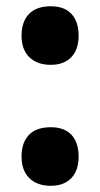

<svg xmlns="http://www.w3.org/2000/svg" viewBox="-20 -581 320 613"><path d="M48.8 -466.8Q48.8 -511.7 72.5 -536.4Q96.2 -561 142.1 -561Q185.5 -561 208.3 -536.4Q231 -511.7 231 -466.8Q231 -422.9 207.5 -398.4Q184.1 -374 142.1 -374Q98.6 -374 73.7 -398.4Q48.8 -422.9 48.8 -466.8ZM48.8 -81.1Q48.8 -126 72.5 -150.4Q96.2 -174.8 142.1 -174.8Q185.5 -174.8 208.3 -150.4Q231 -126 231 -81.1Q231 -36.6 207.5 -12.2Q184.1 12.2 142.1 12.2Q98.6 12.2 73.7 -12.2Q48.8 -36.6 48.8 -81.1Z"/></svg>

Font: Open Sans Condensed ExtraBold
Style: Regular
Weight: 800
Width: 3
Designer: Monotype Design Team
Foundry: Monotype Imaging Inc.
Version: Version 3.000; ttfautohint (v1.8.4)